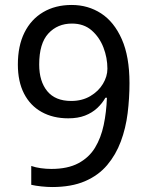

<svg xmlns="http://www.w3.org/2000/svg" viewBox="-20 -744 591 774"><path d="M190 10Q171 10 147 7.5Q123 5 106 1V-75Q123 -69 144.5 -66Q166 -63 187 -63Q253 -63 296 -86Q339 -109 363 -148.5Q387 -188 398 -240Q409 -292 411 -350H405Q392 -327 371.5 -308Q351 -289 322.5 -278Q294 -267 255 -267Q194 -267 148 -292.5Q102 -318 77 -366.5Q52 -415 52 -484Q52 -559 78.5 -612.5Q105 -666 154 -695Q203 -724 269 -724Q335 -724 387.5 -690Q440 -656 471 -586Q502 -516 502 -409Q502 -348 494.5 -287.5Q487 -227 467 -173.5Q447 -120 412 -78.5Q377 -37 322.5 -13.5Q268 10 190 10ZM267 -337Q311 -337 344 -356.5Q377 -376 395 -406Q413 -436 413 -467Q413 -511 397 -552.5Q381 -594 349.5 -621.5Q318 -649 270 -649Q212 -649 175 -609Q138 -569 138 -484Q138 -416 170.5 -376.5Q203 -337 267 -337Z"/></svg>

Font: lgurmukhi15
Style: Book
Weight: 400
Designer: Jelle Bosma - Monotype Design Team
Foundry: Monotype Imaging Inc.
Version: Version 2.003